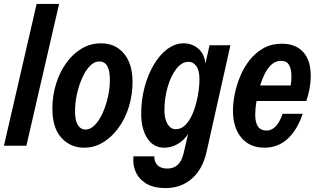

<svg xmlns="http://www.w3.org/2000/svg" viewBox="-28 -740 1611 975"><path d="M-8 0 158 -720H272L106 0Z M399 10Q330 10 284 -40Q238 -90 238 -189Q238 -254 256.5 -313.5Q275 -373 308 -419.5Q341 -466 386 -493Q431 -520 485 -520Q558 -520 601.5 -468Q645 -416 645 -324Q645 -258 626.5 -198Q608 -138 574 -91Q540 -44 495.5 -17Q451 10 399 10ZM407 -82Q431 -82 453.5 -105Q476 -128 493 -165.5Q510 -203 520 -247.5Q530 -292 530 -335Q530 -428 476 -428Q451 -428 429 -405.5Q407 -383 390 -345.5Q373 -308 363 -263.5Q353 -219 353 -175Q353 -128 367.5 -105Q382 -82 407 -82Z M814 215Q750 215 712.5 191Q675 167 660 130Q645 93 650 54H756Q754 80 771 98Q788 116 822 116Q886 116 904 40L927 -59Q905 -26 873 -8Q841 10 806 10Q751 10 720 -38Q689 -86 689 -162Q689 -232 706 -296.5Q723 -361 753 -411.5Q783 -462 822 -491Q861 -520 905 -520Q948 -520 979.5 -492.5Q1011 -465 1015 -416L1036 -510H1142L1021 31Q1001 120 946 167.5Q891 215 814 215ZM864 -84Q891 -84 911 -103Q931 -122 945 -151.5Q959 -181 968 -215.5Q977 -250 981 -281.5Q985 -313 985 -335Q985 -381 969.5 -403.5Q954 -426 929 -426Q895 -426 867.5 -390.5Q840 -355 823.5 -298.5Q807 -242 807 -179Q807 -137 822.5 -110.5Q838 -84 864 -84Z M1315 10Q1240 10 1197.5 -41Q1155 -92 1155 -179Q1155 -217 1164 -262Q1173 -307 1191.5 -352Q1210 -397 1239.5 -434.5Q1269 -472 1309.5 -495Q1350 -518 1404 -518Q1473 -518 1511.5 -476Q1550 -434 1550 -354Q1550 -320 1543 -285Q1536 -250 1527 -227H1275Q1271 -206 1269.5 -188Q1268 -170 1268 -158Q1268 -77 1325 -77Q1378 -77 1407 -162H1509Q1481 -79 1432 -34.5Q1383 10 1315 10ZM1399 -431Q1373 -431 1352.5 -413.5Q1332 -396 1317.5 -367.5Q1303 -339 1293 -306H1448Q1453 -335 1451.5 -364Q1450 -393 1438.5 -412Q1427 -431 1399 -431Z"/></svg>

Font: Instrument Sans Condensed SemiBold Italic
Style: Regular
Weight: 600
Width: 3
Italic angle: -13°
Designer: Rodrigo Fuenzalida
Foundry: fragTYPE
Version: Version 1.000; ttfautohint (v1.8.4.7-5d5b);gftools[0.9.28]